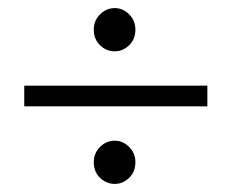

<svg xmlns="http://www.w3.org/2000/svg" viewBox="-20 -491 573 475"><path d="M212 -90Q212 -112 227.5 -127.5Q243 -143 264 -143Q284 -143 299.5 -127.5Q315 -112 315 -90Q315 -66 299.5 -51Q284 -36 264 -36Q243 -36 227.5 -51Q212 -66 212 -90ZM212 -418Q212 -440 227.5 -455.5Q243 -471 264 -471Q284 -471 299.5 -455.5Q315 -440 315 -418Q315 -394 299.5 -379Q284 -364 264 -364Q243 -364 227.5 -379Q212 -394 212 -418ZM493 -279V-228H40V-279Z"/></svg>

Font: Mukta Light
Style: Regular
Weight: 300
Designer: Girish Dalvi and Yashodeep Gholap
Foundry: Ek Type
Version: Version 2.538;PS 1.002;hotconv 16.6.51;makeotf.lib2.5.65220;